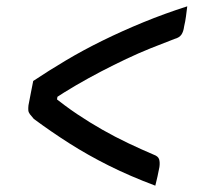

<svg xmlns="http://www.w3.org/2000/svg" viewBox="-20 -603 640 607"><path d="M85 -347Q133 -379 187.5 -411.5Q242 -444 304 -474.5Q366 -505 433 -532.5Q500 -560 572 -583Q570 -567 568 -551.5Q566 -536 562 -519Q560 -503 553.5 -493.5Q547 -484 532 -480Q495 -466 456.5 -450.5Q418 -435 379 -416.5Q340 -398 300.5 -377.5Q261 -357 221.5 -334Q182 -311 143 -285L166 -323L156 -264L145 -301Q184 -269 223.5 -242.5Q263 -216 303.5 -193Q344 -170 385 -150.5Q426 -131 466 -114Q480 -109 483 -99.5Q486 -90 484 -75Q481 -60 478 -45.5Q475 -31 471 -16Q391 -46 324 -79.5Q257 -113 199 -150Q141 -187 87 -227Q79 -236 74.5 -242Q70 -248 69.5 -254.5Q69 -261 70 -270Q74 -290 77.5 -309Q81 -328 85 -347Z"/></svg>

Font: Rec Mono Semicasual
Style: Italic
Weight: 400
Italic angle: -10°
Version: Version 1.085; ttfautohint (v1.8.4.7-5d5b)